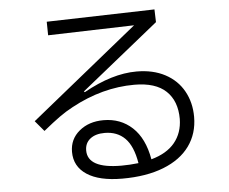

<svg xmlns="http://www.w3.org/2000/svg" viewBox="-55 -834 1110 930"><g transform="rotate(-5 500.0 -368.5)"><path d="M875 -235Q875 -154 831.5 -93.5Q788 -33 704 0Q620 33 503 33Q391 33 331 -6.5Q271 -46 271 -117Q271 -179 318 -218Q365 -257 436 -257Q519 -257 576 -204Q633 -151 651 -48Q727 -69 765.5 -116Q804 -163 805 -231Q805 -318 754 -366.5Q703 -415 600 -415Q444 -415 293 -333Q259 -315 227 -292Q195 -269 147 -230L104 -281L624 -702L205 -690L204 -756L729 -770L731 -708L354 -404L358 -400Q497 -478 616 -478Q696 -478 754.5 -447Q813 -416 844 -360.5Q875 -305 875 -235ZM504 -30Q544 -30 587 -35Q573 -119 535 -157Q497 -195 436 -195Q392 -195 366 -174.5Q340 -154 340 -118Q340 -30 504 -30Z"/></g></svg>

Font: IBM Plex Sans SC
Style: Regular
Weight: 400
Designer: Mike Abbink; Paul van der Laan; Pieter van Rosmalen; Eunyou Noh; Wujin Sim; Chorong Kim; Dohee Lee; Yejin We; Jinhee Kim
Foundry: Sandoll Inc.
Version: Version 1.000